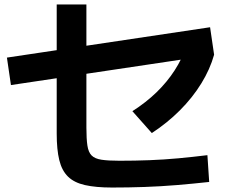

<svg xmlns="http://www.w3.org/2000/svg" viewBox="-20 -810 1040 860"><path d="M482 30Q409 30 360.5 19Q312 8 284.5 -19Q257 -46 245.5 -93Q234 -140 234 -212V-790H367V-238Q367 -188 371.5 -158Q376 -128 390.5 -113.5Q405 -99 435 -94.5Q465 -90 515 -90Q584 -90 649.5 -92.5Q715 -95 779.5 -101Q844 -107 909 -115L917 5Q844 13 771.5 19Q699 25 627 27.5Q555 30 482 30ZM29 -429 11 -552 921 -688 939 -565ZM573 -312Q634 -351 681 -396.5Q728 -442 762 -494.5Q796 -547 816 -605L939 -565Q921 -500 881.5 -436Q842 -372 785.5 -315.5Q729 -259 660 -214Z"/></svg>

Font: M PLUS 1 Code
Style: Bold
Weight: 700
Designer: Coji Morishita
Foundry: UNDERFOREST DESIGN
Version: Version 1.002